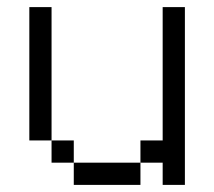

<svg xmlns="http://www.w3.org/2000/svg" viewBox="-20 -520 602 540"><path d="M62.5 -500H125V-437.5H62.5ZM62.5 -437.5H125V-375H62.5ZM62.5 -375H125V-312.5H62.5ZM62.5 -312.5H125V-250H62.5ZM62.5 -250H125V-187.5H62.5ZM62.5 -187.5H125V-125H62.5ZM125 -125H187.5V-62.5H125ZM187.5 -62.5H250V0H187.5ZM250 -62.5H312.5V0H250ZM375 -125H437.5V-62.5H375ZM312.5 -62.5H375V0H312.5ZM437.5 -125H500V-62.5H437.5ZM437.5 -250H500V-187.5H437.5ZM437.5 -312.5H500V-250H437.5ZM437.5 -437.5H500V-375H437.5ZM437.5 -500H500V-437.5H437.5ZM437.5 -375H500V-312.5H437.5ZM437.5 -187.5H500V-125H437.5ZM437.5 -62.5H500V0H437.5Z"/></svg>

Font: ChillBitmapSE 16px
Style: Regular
Weight: 400
Designer: Designed by Warren2060
Foundry: ChillType
Version: Version 1.000